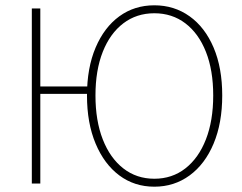

<svg xmlns="http://www.w3.org/2000/svg" viewBox="-20 -692 914 724"><path d="M100 0V-660H132V-366H322V-338H132V0ZM562 12Q487 12 430 -30.5Q373 -73 340.5 -150.5Q308 -228 308 -332Q308 -436 340.5 -512.5Q373 -589 430 -630.5Q487 -672 562 -672Q637 -672 695 -630.5Q753 -589 785.5 -512.5Q818 -436 818 -332Q818 -228 785.5 -150.5Q753 -73 695 -30.5Q637 12 562 12ZM562 -18Q629 -18 679 -57Q729 -96 756.5 -166.5Q784 -237 784 -332Q784 -427 756.5 -496.5Q729 -566 679 -604Q629 -642 562 -642Q495 -642 445 -604Q395 -566 367.5 -496.5Q340 -427 340 -332Q340 -237 367.5 -166.5Q395 -96 445 -57Q495 -18 562 -18Z"/></svg>

Font: SourceSans3VF
Style: Regular
Weight: 200
Designer: Paul D. Hunt
Foundry: Adobe
Version: Version 3.052;hotconv 1.1.0;makeotfexe 2.6.0